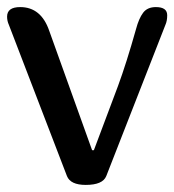

<svg xmlns="http://www.w3.org/2000/svg" viewBox="-30 -522 492 542"><path d="M410 -502Q442 -502 442 -479Q442 -463 437 -452L270 -25Q260 0 212 0Q169 0 159 -25L-5 -452Q-10 -463 -10 -475Q-10 -502 27 -502Q86 -502 109 -435L230 -98H235L303 -279Q327 -344 354 -440Q362 -470 374 -486Q386 -502 410 -502Z"/></svg>

Font: Marmelad
Style: Regular
Weight: 400
Designer: Manvel Shmavonyan
Foundry: Cyreal
Version: Version 1.001;PS 001.001;hotconv 1.0.88;makeotf.lib2.5.64775